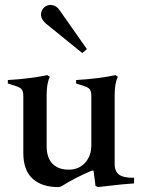

<svg xmlns="http://www.w3.org/2000/svg" viewBox="-20 -754 593 782"><path d="M526 -30V-7Q477 -4 414 4L379 8L369 3L361 -59H354Q291 -33 233 3Q225 8 218 8Q150 8 112.5 -26.5Q75 -61 75 -131V-362Q75 -381 69 -389Q63 -397 49 -402L12 -414V-428Q101 -433 173 -448L183 -441Q170 -415 170 -368V-158Q170 -112 193.5 -87.5Q217 -63 260 -63Q301 -63 326.5 -91Q352 -119 352 -162V-362Q352 -381 346.5 -389Q341 -397 327 -402L290 -414V-428Q378 -433 451 -448L460 -441Q447 -415 447 -368V-86Q447 -55 466 -42Q485 -29 526 -30ZM167 -658Q147 -675 147 -696Q148 -712 159 -723Q170 -734 188 -734Q210 -732 223 -712L334 -554L315 -538Z"/></svg>

Font: Ibarra Real Nova SemiBold
Style: Regular
Weight: 600
Designer: Jose Maria Ribagorda & Octavio Pardo
Foundry: Jose Maria Ribagorda
Version: Version 1.014